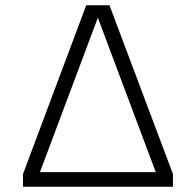

<svg xmlns="http://www.w3.org/2000/svg" viewBox="-20 -706 741 726"><path d="M394 -686 634 -48V0H67V-48L306 -686ZM350 -639 131 -55H569Z"/></svg>

Font: Chivo Thin
Style: Regular
Weight: 100
Designer: Hector Gatti
Foundry: Omnibus-Type
Version: Version 1.007